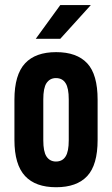

<svg xmlns="http://www.w3.org/2000/svg" viewBox="-20 -746 450 773"><path d="M38.1 -182.6V-344.7Q38.1 -445.3 81.1 -491.2Q123 -536.1 206.1 -536.1Q289.1 -536.1 331.1 -491.2Q373 -446.3 373 -344.7V-182.6Q373 -82 331.1 -37.1Q289.1 7.8 206.1 7.8Q123 7.8 81.1 -37.1Q38.1 -83 38.1 -182.6ZM256.8 -181.6V-345.7Q256.8 -391.6 244.1 -411.1Q231.4 -431.6 205.1 -431.6Q180.7 -431.6 167 -411.1Q154.3 -391.6 154.3 -345.7V-181.6Q154.3 -135.7 167 -116.2Q180.7 -95.7 205.1 -95.7Q231.4 -95.7 244.1 -116.2Q256.8 -135.7 256.8 -181.6ZM222.7 -725.6H345.7L222.7 -589.8H124Z"/></svg>

Font: Dinish Condensed
Style: Bold
Weight: 700
Width: 3
Designer: Bert Driehuis
Foundry: Playbeing
Version: Version 3.006; git-39231f3c-release